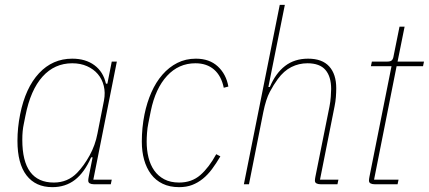

<svg xmlns="http://www.w3.org/2000/svg" viewBox="-20 -760 1769 792"><path d="M367 0Q357 0 350.5 -3.5Q344 -7 344 -15Q344 -21 346 -31L362 -111H356Q328 -48 289 -18Q250 12 196 12Q127 12 89.5 -36.5Q52 -85 52 -179Q52 -233 63 -288Q85 -398 141 -458Q197 -518 278 -518Q333 -518 369.5 -491Q406 -464 417 -415H423L441 -506H462L365 -19H441L437 0ZM202 -7Q259 -7 298 -47Q326 -76 349.5 -118.5Q373 -161 382 -209L409 -346Q415 -378 408 -406Q401 -434 383.5 -454.5Q366 -475 339 -487Q312 -499 278 -499Q205 -499 155.5 -444Q106 -389 85 -283L78 -248Q75 -234 73.5 -218.5Q72 -203 72 -183Q72 -7 202 -7Z M719 12Q680 12 651 -2Q622 -16 603 -41.5Q584 -67 574.5 -101Q565 -135 565 -176Q565 -233 576 -288Q586 -337 604.5 -379Q623 -421 650 -452Q677 -483 711.5 -500.5Q746 -518 788 -518Q844 -518 878.5 -486Q913 -454 922 -403L903 -398Q893 -447 863 -473Q833 -499 786 -499Q717 -499 669 -447Q621 -395 602 -302L592 -252Q588 -233 586.5 -212Q585 -191 585 -176Q585 -141 592.5 -110.5Q600 -80 616 -57Q632 -34 657.5 -20.5Q683 -7 719 -7Q771 -7 806.5 -38Q842 -69 872 -124L889 -115Q872 -86 854.5 -62.5Q837 -39 816.5 -22.5Q796 -6 772.5 3Q749 12 719 12Z M1134 -740H1155L1087 -401H1093Q1117 -458 1156 -488Q1195 -518 1251 -518Q1309 -518 1338 -486Q1367 -454 1367 -396Q1367 -379 1365.5 -359.5Q1364 -340 1360 -321L1300 -19H1376L1372 0H1302Q1292 0 1285.5 -3.5Q1279 -7 1279 -15Q1279 -21 1281 -31L1339 -320Q1343 -340 1344.5 -361Q1346 -382 1346 -393Q1346 -444 1322.5 -471.5Q1299 -499 1248 -499Q1213 -499 1182 -483.5Q1151 -468 1126 -434Q1109 -411 1093 -381Q1077 -351 1066 -297L1007 0H986Z M1525 0Q1515 0 1508.5 -3.5Q1502 -7 1502 -15Q1502 -21 1504 -31L1595 -487H1510L1514 -506H1578Q1591 -506 1596.5 -511.5Q1602 -517 1604 -531L1628 -650H1649L1620 -506H1729L1725 -487H1616L1523 -19H1624L1620 0Z"/></svg>

Font: IBM Plex Sans Condensed Thin
Style: Italic
Weight: 100
Width: 3
Italic angle: -11°
Designer: Mike Abbink, Paul van der Laan, Pieter van Rosmalen
Foundry: Bold Monday
Version: Version 1.3